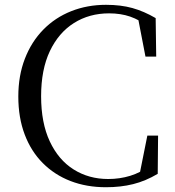

<svg xmlns="http://www.w3.org/2000/svg" viewBox="-20 -765 731 801"><path d="M422 16.1Q341.2 16.1 274.3 -9.7Q207.5 -35.5 158.5 -84.7Q109.5 -133.8 83 -204Q56.4 -274.1 56.4 -362.1Q56.4 -449.6 83.9 -520.4Q111.3 -591.1 160.8 -641.5Q210.3 -691.9 277.2 -718.4Q344.2 -744.9 422.3 -744.9Q483.8 -744.9 532.2 -731.5Q580.6 -718 629.4 -689.5L631.7 -528.8H586.9L553.4 -702.3L604 -685.4V-650.8Q562.3 -682.3 522.9 -695.8Q483.6 -709.3 435.2 -709.3Q352.6 -709.3 288.6 -669Q224.6 -628.7 188 -551.7Q151.5 -474.7 151.5 -363.5Q151.5 -252.4 187.7 -175.1Q224 -97.7 287.3 -58Q350.7 -18.2 431.3 -18.2Q479.5 -18.2 523.1 -31.5Q566.8 -44.8 609.2 -76.2V-43.1L560.6 -29.3L594.7 -199.3H639.5L638 -39.8Q587.2 -9.6 535.4 3.2Q483.6 16.1 422 16.1Z"/></svg>

Font: Early Summer Mincho VF
Style: Regular
Weight: 250
Designer: GuiWonder
Version: Version 1.002